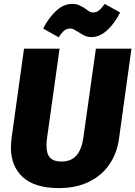

<svg xmlns="http://www.w3.org/2000/svg" viewBox="-20 -944 693 983"><path d="M589 -232Q579 -160 540.5 -103Q502 -46 436 -13.5Q370 19 281 19Q159 19 97.5 -36.5Q36 -92 36 -188Q36 -211 39 -235L103 -695H285L221 -238Q218 -216 218 -198Q218 -156 236.5 -136.5Q255 -117 294 -117Q344 -117 371 -147.5Q398 -178 407 -241L471 -695H653ZM381 -780Q367 -789 358 -793.5Q349 -798 340 -798Q322 -798 309 -787.5Q296 -777 280 -753L201 -798Q229 -853 267.5 -888.5Q306 -924 349 -924Q371 -924 386 -917Q401 -910 421 -897Q432 -888 440 -884Q448 -880 457 -880Q473 -880 486.5 -890.5Q500 -901 516 -924L595 -880Q567 -824 528.5 -789Q490 -754 448 -754Q430 -754 414.5 -761Q399 -768 381 -780Z"/></svg>

Font: Trujillo ExtraBold
Style: Italic
Weight: 800
Italic angle: -8°
Designer: Fira Sans original fonts by bBox Type GmbH, Carrois Corporate GbR, & Edenspiekermann AG / Changes by Cristiano Sobral
Foundry: Fira Sans original fonts by bBox Type GmbH, Carrois Corporate GbR, & Edenspiekermann AG / Changes by Cristiano Sobral
Version: Version 4.301;July 28, 2020;FontCreator 13.0.0.2655 64-bit